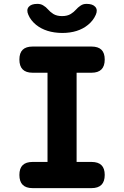

<svg xmlns="http://www.w3.org/2000/svg" viewBox="-20 -970 640 990"><path d="M375 -135H452Q486 -135 503 -118.5Q520 -102 520 -68Q520 -34 503 -17Q486 0 452 0H148Q114 0 97 -17Q80 -34 80 -68Q80 -102 97 -118.5Q114 -135 148 -135H225V-595H148Q114 -595 97 -612Q80 -629 80 -663Q80 -697 97 -713.5Q114 -730 148 -730H452Q486 -730 503 -713.5Q520 -697 520 -663Q520 -629 503 -612Q486 -595 452 -595H375ZM126 -894Q115 -919 128 -934.5Q141 -950 172 -950Q182 -950 189.5 -948Q197 -946 203 -942Q217 -934 227.5 -921.5Q238 -909 255 -898Q273 -887 300 -887Q327 -887 345 -898Q361 -908 371.5 -920Q382 -932 394 -940Q401 -945 408.5 -947.5Q416 -950 427 -950Q458 -950 471.5 -934.5Q485 -919 474 -894Q461 -864 434 -842Q383 -800 300 -800Q217 -801 166 -842Q138 -865 126 -894Z"/></svg>

Font: Maple Mono NL ExtraBold
Style: Regular
Weight: 800
Monospace: yes
Designer: subframe7536
Version: Version 7.000